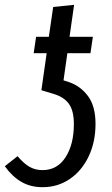

<svg xmlns="http://www.w3.org/2000/svg" viewBox="-31 -767 466 798"><path d="M366 -252Q366 -177 337.5 -117Q309 -57 259 -23Q209 11 146 11Q96 11 58 -11Q20 -33 -11 -76L42 -118Q67 -88 91 -74Q115 -60 146 -60Q207 -60 241.5 -113.5Q276 -167 276 -251Q276 -306 256 -334.5Q236 -363 194 -376L141 -392L163 -546H109L119 -614H172L190 -738L277 -747L258 -614H355L345 -546H249L233 -433L255 -426Q303 -410 334.5 -368Q366 -326 366 -252Z"/></svg>

Font: Fira Sans Compressed
Style: Italic
Weight: 400
Width: 1
Italic angle: -8°
Designer: bBox Type GmbH & Carrois Corporate GbR & Edenspiekermann AG
Foundry: bBox Type GmbH & Carrois Corporate GbR & Edenspiekermann AG
Version: Version 4.301